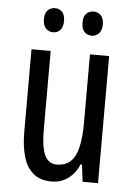

<svg xmlns="http://www.w3.org/2000/svg" viewBox="-53 -758 561 808"><g transform="rotate(5 228.0 -354.0)"><path d="M391 -537V0H326L317 -72H311Q300 -46 282.5 -27.5Q265 -9 243 0.5Q221 10 195 10Q147 10 118 -14.5Q89 -39 76 -83Q63 -127 63 -187V-537H144V-202Q144 -131 160 -97Q176 -63 210 -63Q247 -63 269 -83.5Q291 -104 300.5 -145.5Q310 -187 310 -251V-537ZM104 -668Q104 -694 116.5 -706Q129 -718 147 -718Q165 -718 177 -705.5Q189 -693 189 -668Q189 -642 177 -629Q165 -616 147 -616Q129 -616 116.5 -629Q104 -642 104 -668ZM267 -668Q267 -694 279.5 -706Q292 -718 310 -718Q328 -718 340.5 -705.5Q353 -693 353 -668Q353 -642 340.5 -629Q328 -616 310 -616Q291 -616 279 -629Q267 -642 267 -668Z"/></g></svg>

Font: Noto Sans ExtraCondensed
Style: Regular
Weight: 400
Width: 2
Designer: Monotype Design Team
Foundry: Monotype Imaging Inc.
Version: Version 2.013